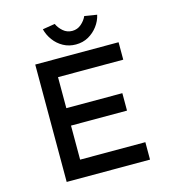

<svg xmlns="http://www.w3.org/2000/svg" viewBox="-128 -1002 994 1106"><g transform="rotate(-15 369.0 -448.5)"><path d="M132 0V-700H629V-596H240V-104H629V0ZM185 -307V-411H574V-307ZM389 -751Q348 -751 314.5 -769.5Q281 -788 258.5 -818.5Q236 -849 227 -885L301 -897Q312 -872 335 -852Q358 -832 389 -832Q420 -832 443 -852Q466 -872 477 -897L551 -885Q543 -849 520 -818.5Q497 -788 464 -769.5Q431 -751 389 -751Z"/></g></svg>

Font: Lexend Exa
Style: Regular
Weight: 400
Designer: Bonnie Shaver-Troup, Thomas Jockin
Foundry: Lexend
Version: Version 1.007